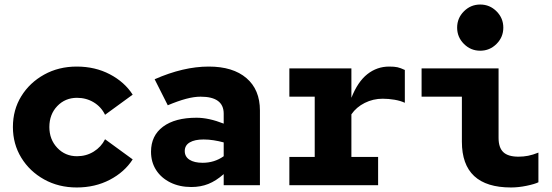

<svg xmlns="http://www.w3.org/2000/svg" viewBox="-20 -818 2440 848"><path d="M319 10Q239 10 175 -25.5Q111 -61 74 -121.5Q37 -182 37 -257Q37 -333 74 -393Q111 -453 175 -488.5Q239 -524 319 -524Q400 -524 465 -490Q530 -456 566 -400L444 -311Q427 -346 394 -366Q361 -386 320 -386Q268 -386 233 -349.5Q198 -313 198 -257Q198 -202 233 -165Q268 -128 320 -128Q361 -128 394 -148.5Q427 -169 444 -203L566 -114Q530 -58 465 -24Q400 10 319 10Z M825 8Q773 8 732.5 -12Q692 -32 669.5 -67Q647 -102 647 -148Q647 -219 700 -258.5Q753 -298 848 -298Q902 -298 968 -272V-316Q968 -391 866 -391Q837 -391 801.5 -381.5Q766 -372 721 -353L663 -468Q790 -524 902 -524Q1009 -524 1068.5 -473Q1128 -422 1128 -330V0H968V-49Q934 -19 900 -5.5Q866 8 825 8ZM796 -151Q796 -126 817 -112.5Q838 -99 875 -99Q927 -99 968 -128V-189Q946 -195 923.5 -198.5Q901 -202 879 -202Q840 -202 818 -189Q796 -176 796 -151Z M1258 0V-125H1370V-391H1258V-516H1532V-386Q1560 -457 1602.5 -490.5Q1645 -524 1699 -524Q1722 -524 1735.5 -521Q1749 -518 1768 -509V-364Q1749 -373 1722.5 -377.5Q1696 -382 1670 -382Q1628 -382 1591 -363.5Q1554 -345 1532 -313V-125H1650V0Z M2101 -594Q2059 -594 2029 -624Q1999 -654 1999 -696Q1999 -738 2029 -768Q2059 -798 2101 -798Q2143 -798 2173 -768Q2203 -738 2203 -696Q2203 -654 2173 -624Q2143 -594 2101 -594ZM2237 10Q2020 10 2020 -192V-391H1842V-516H2182V-209Q2182 -166 2203 -146Q2224 -126 2270 -126Q2292 -126 2312.5 -130Q2333 -134 2358 -144V-13Q2342 -5 2306 2.5Q2270 10 2237 10Z"/></svg>

Font: Red Hat Mono
Style: Bold
Weight: 700
Monospace: yes
Designer: Pentagram, MCKL
Foundry: Pentagram, MCKL
Version: Version 1.023; ttfautohint (v1.8.3)